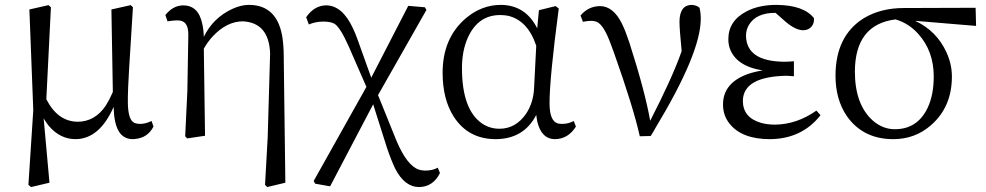

<svg xmlns="http://www.w3.org/2000/svg" viewBox="-20 -548 3981 775"><path d="M591.8 -59.6 599.6 -37.1Q576.2 7.8 527.3 12.7Q521.5 13.7 516.6 13.7Q459 13.7 444.3 -59.6Q439.5 -84 438.5 -116.2Q381.8 12.7 285.2 13.7Q222.7 13.7 176.8 -40Q165 -54.7 156.2 -70.3L179.7 189.5L105.5 207L94.7 198.2L114.3 -103.5L98.6 -509.8L175.8 -527.3L185.5 -518.6Q168 -169.9 167 -147.5Q212.9 -57.6 293 -56.6Q363.3 -56.6 407.2 -122.1Q421.9 -145.5 435.5 -176.8L429.7 -509.8L507.8 -527.3L516.6 -518.6Q496.1 -204.1 496.1 -158.2Q496.1 -144.5 496.1 -132.8Q497.1 -64.5 521.5 -52.7Q531.2 -47.9 545.9 -47.9Q567.4 -47.9 591.8 -59.6Z M1125 -340.8 1131.8 189.5 1058.6 207 1049.8 198.2 1060.5 6.8 1070.3 -333Q1065.4 -456.1 960.9 -461.9Q895.5 -461.9 838.9 -401.4Q817.4 -377.9 802.7 -351.6L807.6 0L735.4 10.7L727.5 2L736.3 -181.6L740.2 -408.2Q740.2 -457 710.9 -463.9Q703.1 -465.8 695.3 -465.8Q680.7 -465.8 656.2 -461.9L647.5 -487.3Q677.7 -525.4 718.8 -526.4Q780.3 -526.4 795.9 -454.1Q801.8 -430.7 802.7 -399.4Q839.8 -475.6 917 -511.7Q953.1 -528.3 984.4 -528.3Q1102.5 -528.3 1121.1 -389.6Q1124 -366.2 1125 -340.8Z M1747.1 128.9 1755.9 150.4Q1728.5 206.1 1671.9 207Q1613.3 207 1575.2 132.8Q1559.6 100.6 1542 48.8L1486.3 -127L1312.5 204.1L1252 193.4L1246.1 182.6L1459 -197.3L1387.7 -360.4Q1353.5 -437.5 1330.1 -452.1Q1314.5 -460.9 1285.2 -460.9Q1253.9 -460.9 1226.6 -449.2L1215.8 -478.5Q1248 -525.4 1295.9 -526.4Q1361.3 -526.4 1404.3 -434.6Q1414.1 -414.1 1422.9 -389.6L1478.5 -234.4L1627.9 -524.4L1695.3 -518.6L1701.2 -507.8L1505.9 -164.1L1580.1 19.5Q1623 121.1 1670.9 136.7Q1683.6 140.6 1696.3 140.6Q1725.6 140.6 1747.1 128.9Z M2135.7 -191.4 2144.5 -363.3Q2110.4 -465.8 2030.3 -484.4Q2014.6 -487.3 1999 -487.3Q1910.2 -487.3 1869.1 -397.5Q1844.7 -343.8 1844.7 -273.4Q1844.7 -104.5 1926.8 -48.8Q1958 -28.3 1996.1 -28.3Q2061.5 -28.3 2103.5 -88.9Q2132.8 -132.8 2135.7 -191.4ZM2295.9 -59.6 2304.7 -37.1Q2273.4 12.7 2220.7 13.7Q2165 13.7 2148.4 -58.6Q2146.5 -70.3 2144.5 -84Q2094.7 12.7 1981.4 13.7Q1870.1 13.7 1811.5 -77.1Q1766.6 -147.5 1766.6 -253.9Q1766.6 -393.6 1859.4 -473.6Q1923.8 -528.3 2002 -528.3Q2101.6 -527.3 2148.4 -433.6L2155.3 -506.8L2222.7 -523.4L2235.4 -513.7Q2198.2 -232.4 2198.2 -131.8Q2198.2 -59.6 2231.4 -49.8Q2239.3 -47.9 2249 -47.9Q2274.4 -47.9 2295.9 -59.6Z M2333 -460 2323.2 -485.4Q2354.5 -522.5 2401.4 -523.4Q2455.1 -523.4 2490.2 -453.1Q2504.9 -422.9 2519.5 -378.9Q2583 -181.6 2604.5 -60.5Q2694.3 -235.4 2730.5 -338.9Q2730.5 -340.8 2731.4 -342.8Q2722.7 -430.7 2722.7 -460.9Q2723.6 -527.3 2771.5 -528.3Q2792 -527.3 2803.7 -516.6Q2808.6 -496.1 2808.6 -471.7Q2808.6 -334 2625 -30.3Q2616.2 -13.7 2606.4 1L2562.5 2Q2536.1 -116.2 2458 -335.9Q2450.2 -356.4 2445.3 -370.1Q2418 -445.3 2390.6 -459Q2378.9 -463.9 2365.2 -463.9Q2351.6 -463.9 2333 -460Z M3275.4 -101.6 3292 -83Q3216.8 12.7 3087.9 13.7Q2974.6 13.7 2924.8 -48.8Q2898.4 -82 2898.4 -126Q2898.4 -212.9 2998 -249Q3026.4 -258.8 3058.6 -263.7Q2949.2 -281.2 2924.8 -355.5Q2919.9 -372.1 2919.9 -389.6Q2919.9 -463.9 2993.2 -502Q3043 -528.3 3114.3 -528.3Q3224.6 -527.3 3265.6 -474.6Q3267.6 -443.4 3241.2 -429.7Q3231.4 -425.8 3221.7 -425.8Q3190.4 -426.8 3151.4 -460L3110.4 -496.1H3108.4Q3032.2 -496.1 3002.9 -447.3Q2991.2 -427.7 2991.2 -403.3Q2993.2 -299.8 3146.5 -298.8Q3163.1 -298.8 3184.6 -300.8V-240.2Q3161.1 -242.2 3156.2 -242.2Q2980.5 -239.3 2978.5 -141.6Q2978.5 -74.2 3049.8 -52.7Q3076.2 -44.9 3108.4 -44.9Q3196.3 -45.9 3275.4 -101.6Z M3591.8 -26.4Q3683.6 -26.4 3724.6 -113.3Q3749 -165 3749 -239.3Q3749 -341.8 3686.5 -411.1Q3648.4 -454.1 3594.7 -469.7Q3431.6 -449.2 3430.7 -259.8Q3430.7 -126 3502.9 -61.5Q3543 -26.4 3591.8 -26.4ZM3919.9 -443.4 3673.8 -463.9Q3760.7 -423.8 3800.8 -335.9Q3822.3 -288.1 3822.3 -239.3Q3822.3 -116.2 3738.3 -43Q3673.8 13.7 3585.9 13.7Q3463.9 13.7 3398.4 -79.1Q3352.5 -146.5 3352.5 -242.2Q3352.5 -403.3 3466.8 -474.6Q3535.2 -515.6 3627.9 -515.6L3918 -516.6Z"/></svg>

Font: GenYoMin JP Regular
Style: Regular
Weight: 400
Version: Version 1.001;PS 1;hotconv 16.6.51;makeotf.lib2.5.65220 DEVE